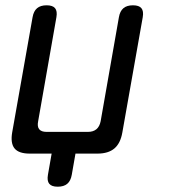

<svg xmlns="http://www.w3.org/2000/svg" viewBox="-20 -580 640 725"><path d="M175 0H92Q51 0 35 -19.5Q19 -39 26 -80L103 -515Q107 -538 120 -549Q133 -560 156 -560Q179 -560 188 -549Q197 -538 193 -515L124 -122Q120 -102 128 -92Q136 -82 156 -82H312Q332 -82 344 -92Q356 -102 360 -122L429 -515Q433 -538 446 -549Q459 -560 482 -560Q505 -560 514 -549Q523 -538 519 -515L442 -80Q435 -39 412 -19.5Q389 0 348 0H265L251 80Q247 103 234 114Q221 125 198 125Q175 125 166 114Q157 103 161 80Z"/></svg>

Font: Maple Mono
Style: Italic
Weight: 400
Italic angle: -10°
Monospace: yes
Designer: subframe7536
Version: Version 7.300